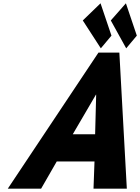

<svg xmlns="http://www.w3.org/2000/svg" viewBox="-20 -1144 849 1164"><path d="M655.7 -928 591.3 -851 481.9 -1020 589.5 -1124ZM809.5 -928 745.1 -851 651.7 -1020 743.3 -1124ZM556.7 -330H421.1L561.5 -570H563ZM703.6 -825H576.8L27.1 0H229.1L324 -165H552.9L546.9 0H748.9Z"/></svg>

Font: Hussar
Style: BdSuprConOblThree
Weight: 700
Foundry: Cannot Into Space Fonts
Version: Version 2.00